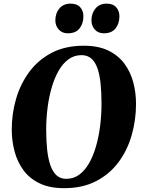

<svg xmlns="http://www.w3.org/2000/svg" viewBox="-20 -998 764 1029"><path d="M323.5 10.5Q246 10.5 192 -15.5Q138 -41.5 105.5 -86Q73 -130.5 58 -187Q43 -243.5 43 -304Q43 -388.5 66.2 -468.5Q89.5 -548.5 137 -612.8Q184.5 -677 257.2 -715Q330 -753 429 -753Q507 -753 560.5 -727Q614 -701 646.8 -656.8Q679.5 -612.5 694.2 -556.8Q709 -501 709 -441.5Q709 -355.5 686 -274.5Q663 -193.5 615.5 -129.2Q568 -65 495.2 -27.2Q422.5 10.5 323.5 10.5ZM335 -39.5Q373.5 -39.5 403.8 -61.2Q434 -83 456.5 -121.8Q479 -160.5 494 -211.8Q509 -263 516.5 -322.2Q524 -381.5 524 -444Q524 -501.5 519.2 -548.8Q514.5 -596 502.8 -630.5Q491 -665 470 -683.8Q449 -702.5 416.5 -702.5Q378.5 -702.5 348 -680.8Q317.5 -659 295 -620.2Q272.5 -581.5 257.5 -530.5Q242.5 -479.5 235 -421.2Q227.5 -363 227.5 -302Q227.5 -243.5 232.8 -195.2Q238 -147 250.2 -112Q262.5 -77 283.2 -58.2Q304 -39.5 335 -39.5ZM343.5 -819.5Q313 -819.5 294.8 -839.8Q276.5 -860 276.5 -890Q277.5 -929 299.2 -953.8Q321 -978.5 358 -978.5Q393.5 -978.5 410.5 -958.5Q427.5 -938.5 427 -909Q426.5 -871 406 -845.2Q385.5 -819.5 343.5 -819.5ZM536.5 -819.5Q506 -819.5 488 -839.8Q470 -860 470 -890Q471 -929 492.8 -953.8Q514.5 -978.5 551 -978.5Q586 -978.5 603.2 -958.5Q620.5 -938.5 620 -909Q619.5 -871 598.8 -845.2Q578 -819.5 536.5 -819.5Z"/></svg>

Font: Merriweather 60pt Black
Style: Italic
Weight: 900
Italic angle: -7.8°
Version: Version 2.101